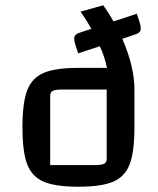

<svg xmlns="http://www.w3.org/2000/svg" viewBox="-20 -697 597 727"><path d="M513 -589Q513 -574 496 -568L443 -550Q489 -445 489 -358V-215Q489 -122 471 -75Q453 -28 408.5 -9Q364 10 277 10Q190 10 145.5 -9Q101 -28 83 -75Q65 -122 65 -215Q65 -308 83 -355Q101 -402 145.5 -421Q190 -440 277 -440H385Q376 -483 358 -522L276 -495L267 -522Q261 -540 261 -551Q261 -566 278 -572L326 -588Q313 -612 285 -653L371 -677Q389 -652 410 -616L498 -645L507 -618Q513 -600 513 -589ZM384 -358H216Q189 -358 179.5 -353Q170 -348 170 -333V-72H338Q365 -72 374.5 -77Q384 -82 384 -97Z"/></svg>

Font: Changa
Style: Regular
Weight: 400
Designer: Eduardo Rodriguez Tunni
Foundry: Eduardo Rodriguez Tunni
Version: Version 2.002; ttfautohint (v1.5.10-5e6f)